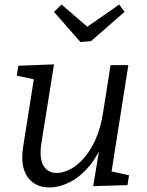

<svg xmlns="http://www.w3.org/2000/svg" viewBox="-20 -814 645 843"><path d="M199.3 9Q157.9 9.7 127.8 -10.5Q97.6 -30.7 85.1 -70Q72.6 -109.4 81.2 -166.7L130.9 -481.5L138.9 -463.5L53.6 -481.9L60.3 -525.4L217.2 -531.4L161.3 -182.5Q154.9 -139.9 161.4 -111.5Q167.9 -83.2 185.5 -68.9Q203.2 -54.6 229.1 -54.6Q256.8 -54.6 287.7 -70.4Q318.7 -86.2 347.8 -119Q376.9 -151.8 399.5 -201.9Q422.2 -252 432.8 -321.3L465.5 -528H543.5L467.9 -48.2L457.2 -63.9L546.5 -44.5L539.8 -1.3L389.2 3.3L421.9 -194.5L446 -231.4Q421 -146.4 379.2 -93.5Q337.3 -40.7 290.2 -16.2Q243 8.4 199.3 9ZM503.4 -794.2 526.8 -761.7 379.5 -633.3 332.9 -629.6 217.2 -761.7 250.3 -794.2 386.8 -676.4 335.6 -677.1Z"/></svg>

Font: Bitter Thin
Style: Italic
Weight: 100
Italic angle: -9°
Designer: Sol Matas, and Bitter project Authors
Foundry: Sol Matas
Version: Version 2.002